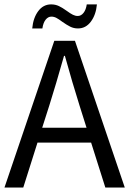

<svg xmlns="http://www.w3.org/2000/svg" viewBox="-20 -838 578 858"><path d="M147.5 -200.7 84 0H0L222.7 -655.8H314.9L537.6 0H450.7L387.2 -200.7ZM335 -367.7Q304.2 -465.3 270 -588.4H266.1Q228.5 -455.6 200.7 -367.7L168.5 -267.1H366.7ZM169.4 -710.9H124Q128.4 -758.3 150.9 -788.3Q173.3 -818.4 208.5 -818.4Q227.5 -818.4 243.4 -810.8Q259.3 -803.2 278.8 -789.1Q294.9 -777.3 305.7 -772Q316.4 -766.6 327.6 -766.6Q342.3 -766.6 353.3 -780.5Q364.3 -794.4 367.7 -818.4H413.1Q408.7 -771.5 386 -741.2Q363.3 -710.9 328.6 -710.9Q309.6 -710.9 293.9 -718.8Q278.3 -726.6 258.3 -740.7Q242.7 -752.4 231.9 -758.1Q221.2 -763.7 209.5 -763.7Q194.8 -763.7 183.8 -749.8Q172.9 -735.8 169.4 -710.9Z"/></svg>

Font: Varta
Style: Regular
Weight: 400
Designer: Joana Correia, Viktoriya Grabowska, Eben Sorkin
Foundry: Sorkin Type
Version: Version 1.002; ttfautohint (v1.3) -l 8 -r 24 -G 200 -x 12 -H